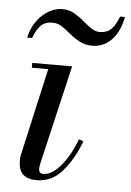

<svg xmlns="http://www.w3.org/2000/svg" viewBox="-51 -726 527 775"><g transform="rotate(5 212.5 -338.5)"><path d="M126 10Q89 10 70.8 -7.8Q52.5 -25.5 52.5 -63Q52.5 -67 52.8 -73.8Q53 -80.5 54.5 -85L134.5 -440.5H68V-460H229.5L135 -54.5Q134 -50 133.5 -45.2Q133 -40.5 133 -36.5Q133 -28.5 137.2 -23Q141.5 -17.5 151 -17.5Q176 -17.5 200.8 -38.8Q225.5 -60 246.8 -94.5Q268 -129 282.5 -169L301.5 -163Q273 -88 230.5 -39Q188 10 126 10ZM304.5 -550Q274 -550 251.8 -562Q229.5 -574 211 -589.5Q192.5 -605 174.5 -617Q156.5 -629 135 -629Q106.5 -629 89.5 -612.8Q72.5 -596.5 58.5 -560H38.5Q48.5 -602.5 70.2 -630.8Q92 -659 118.5 -673Q145 -687 169.5 -687Q197 -687 218.2 -675Q239.5 -663 257.5 -647.5Q275.5 -632 292.5 -620Q309.5 -608 328.5 -608Q357 -608 374.5 -625Q392 -642 405 -677H425Q415 -629.5 395.8 -601.8Q376.5 -574 352.8 -562Q329 -550 304.5 -550Z"/></g></svg>

Font: Bodoni Moda 11pt
Style: Italic
Weight: 400
Italic angle: -13°
Version: Version 2.004